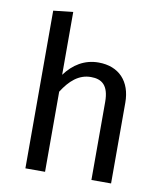

<svg xmlns="http://www.w3.org/2000/svg" viewBox="-84 -816 753 885"><g transform="rotate(10 293.0 -374.0)"><path d="M343 -539C277 -539 225 -506 187 -454V-748L95 -738V0H187V-375C222 -430 263 -467 320 -467C370 -467 404 -444 404 -365V0H496V-378C496 -477 439 -539 343 -539Z"/></g></svg>

Font: FSans
Style: Regular
Weight: 400
Designer: Carrois Corporate & Edenspiekermann AG
Foundry: Carrois Corporate GbR & Edenspiekermann AG
Version: Version 4.106;PS 004.106;hotconv 1.0.70;makeotf.lib2.5.58329